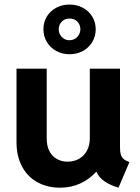

<svg xmlns="http://www.w3.org/2000/svg" viewBox="-20 -830 624 857"><path d="M53.7 -196.3V-523.4H188.5V-211.9Q188.5 -178.7 200.4 -155.5Q212.4 -132.3 233.6 -120.4Q254.9 -108.4 281.2 -108.4Q310.5 -108.4 333.3 -121.3Q356 -134.3 368.4 -158Q380.9 -181.6 380.9 -211.9V-523.4H515.6V-173.8Q515.6 -152.8 519 -140.9Q522.5 -128.9 531.2 -120.8Q540 -112.8 557.6 -106.4L508.8 7.8Q429.2 -16.6 411.1 -62.5H408.7Q378.4 -29.3 337.6 -10.7Q296.9 7.8 248 7.8Q192.4 7.8 148.2 -15.9Q104 -39.6 78.9 -85.7Q53.7 -131.8 53.7 -196.3ZM173.8 -699.2Q173.8 -730.5 189 -755.9Q204.1 -781.2 230.7 -795.4Q257.3 -809.6 290 -809.6Q323.2 -809.6 349.9 -795.4Q376.5 -781.2 391.8 -755.9Q407.2 -730.5 407.2 -699.2Q407.2 -668.5 392.1 -642.8Q377 -617.2 350.1 -602.5Q323.2 -587.9 290 -587.9Q257.8 -587.9 231 -602.5Q204.1 -617.2 189 -642.8Q173.8 -668.5 173.8 -699.2ZM338.9 -699.2Q338.4 -720.2 325 -733.9Q311.5 -747.6 290 -747.1Q270 -747.6 256.1 -733.9Q242.2 -720.2 242.2 -699.2Q242.2 -679.2 256.1 -664.8Q270 -650.4 289.1 -650.4Q310.5 -650.4 324.2 -664.3Q337.9 -678.2 338.9 -699.2Z"/></svg>

Font: Reddit Sans Vanilla
Style: Bold
Weight: 700
Designer: Stephen Hutchings
Foundry: Reddit
Version: Version 1.013